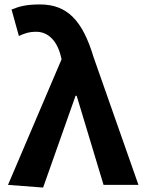

<svg xmlns="http://www.w3.org/2000/svg" viewBox="-20 -832 648 864"><path d="M174 12 320 -401H325L446 0H603L401 -575C352 -738 284 -812 160 -812C97 -812 66 -803 32 -789L65 -670C89 -681 109 -689 143 -689C194 -689 235 -652 253 -582L257 -565L16 0Z"/></svg>

Font: Source Han Sans SC Bold
Style: Regular
Weight: 700
Designer: Ryoko NISHIZUKA (kana & ideographs); Paul D. Hunt (Latin, Greek & Cyrillic); Wenlong ZHANG (bopomofo); Sandoll Communica
Foundry: Adobe Systems Incorporated
Version: Version 1.001;PS 1.001;hotconv 1.0.78;makeotf.lib2.5.61930